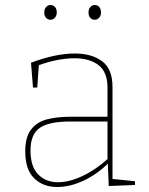

<svg xmlns="http://www.w3.org/2000/svg" viewBox="-20 -742 597 768"><path d="M430 -19 423 -27 520 -17V-2L415 2L411 -94L415 -91Q369 -45 314.5 -19.5Q260 6 209 6Q152 6 116.5 -29Q81 -64 81 -136Q81 -195 105 -225Q129 -255 169.5 -265Q210 -275 259 -275H417L410 -268V-391Q410 -454 374 -481.5Q338 -509 278 -509Q245 -509 207 -501.5Q169 -494 129 -479L136 -490L129 -392H112L104 -491Q151 -509 195.5 -518.5Q240 -528 279 -528Q347 -528 388.5 -497Q430 -466 430 -394ZM102 -140Q102 -75 133 -44Q164 -13 212 -13Q257 -13 311 -38.5Q365 -64 415 -110L410 -99V-263L417 -256H261Q176 -256 139 -230.5Q102 -205 102 -140ZM359 -663Q348 -663 341 -671Q334 -679 334 -692Q334 -706 341.5 -714Q349 -722 359 -722Q370 -722 377 -714Q384 -706 384 -692Q384 -679 376.5 -671Q369 -663 359 -663ZM182 -663Q171 -663 164 -671Q157 -679 157 -692Q157 -706 164.5 -714Q172 -722 182 -722Q193 -722 200 -714Q207 -706 207 -692Q207 -679 199.5 -671Q192 -663 182 -663Z"/></svg>

Font: Bitter Thin
Style: Regular
Weight: 100
Designer: Sol Matas, and Bitter project Authors
Foundry: Sol Matas
Version: Version 2.002